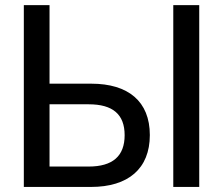

<svg xmlns="http://www.w3.org/2000/svg" viewBox="-20 -739 881 759"><path d="M339.8 0C486.3 0 572.3 -71.8 572.3 -205.1C572.3 -338.4 486.8 -408.2 340.8 -408.2H175.8V-718.8H74.2V0ZM175.8 -326.7H330.6C425.8 -326.7 472.7 -287.1 472.7 -204.6C472.7 -122.1 425.8 -80.6 330.1 -80.6H175.8ZM767.6 0V-718.8H665V0Z"/></svg>

Font: Winston
Style: Regular
Weight: 400
Designer: Vernon Adams, Kim Jin-seong, David Berlow, Cristiano Sobral
Foundry: The Winston Project Authors
Version: Version 3.004